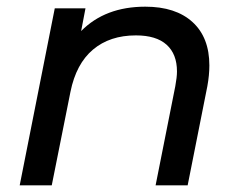

<svg xmlns="http://www.w3.org/2000/svg" viewBox="-20 -555 721 575"><path d="M607 -359Q607 -330 601 -297L542 0H446L505 -297Q510 -324 510 -341Q510 -393 479 -421Q448 -449 387 -449Q309 -449 258.5 -406.5Q208 -364 191 -280L135 0H39L144 -530H236L223 -462Q295 -535 415 -535Q506 -535 556.5 -489Q607 -443 607 -359Z"/></svg>

Font: Idrija
Style: Italic
Weight: 500
Italic angle: -11.3°
Designer: Julieta Ulanovsky
Foundry: Julieta Ulanovsky
Version: Version 7.200